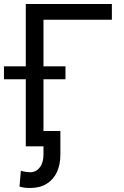

<svg xmlns="http://www.w3.org/2000/svg" viewBox="-50 -727 616 954"><path d="M505.9 -628.9H166V0H78.1V-707H505.9ZM-30.3 -397.5H275.4V-333H-30.3ZM250 -76.2V41Q250 90.8 232.9 127.9Q215.8 165 182.1 186Q148.4 207 100.6 207Q84 207 72.3 205.6Q60.5 204.1 46.9 200.2L53.7 121.1Q54.7 121.1 55.7 121.6Q56.6 122.1 57.6 123Q65.4 125 78.6 127Q91.8 128.9 99.6 128.9Q128.9 128.9 147.5 105Q166 81.1 166 41V-76.2Z"/></svg>

Font: WEMIX Pretendard Variable
Style: Regular
Weight: 400
Designer: Base glyphs from Inter by Rasmus Andersson; Hangeul glyphs from Noto Sans CJK(Source Han Sans) by Jang Soo-young and Kan
Foundry: Kil Hyung-jin
Version: Version 1.000;Glyphs 3.2 (3208)